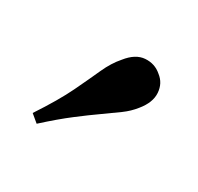

<svg xmlns="http://www.w3.org/2000/svg" viewBox="-59 -732 326 316"><g transform="rotate(30 104.0 -574.0)"><path d="M37.9 -483.1 23.4 -495.2Q50 -535.5 63.3 -563.3Q76.6 -591.1 85.5 -610.9Q94.4 -630.6 106.5 -644.4Q121.8 -663.7 139.5 -664.9Q157.3 -666.1 170.2 -654.8Q183.9 -644.4 185.1 -626.6Q186.3 -608.9 171 -590.3Q162.1 -579 150 -570.2Q137.9 -561.3 121.8 -550Q105.6 -538.7 85.1 -523Q64.5 -507.3 37.9 -483.1Z"/></g></svg>

Font: Playfair 5pt SemiExpanded Light
Style: Regular
Weight: 400
Version: Version 2.203